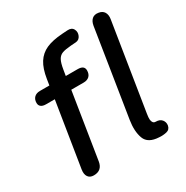

<svg xmlns="http://www.w3.org/2000/svg" viewBox="-159 -809 916 948"><g transform="rotate(-30 299.0 -335.0)"><path d="M70 -47.8 128.6 -414.8H78.7Q60.3 -414.8 50.8 -422.4Q41.2 -429.9 41.2 -443.8Q41.2 -464.2 53.2 -475.7Q65.1 -487.1 85.9 -487.1H151.4L137.6 -475.3L144.7 -520.5Q153.4 -576.1 173.9 -608.4Q194.4 -640.7 229.6 -656.6Q264.8 -672.4 321.7 -676.3L352.6 -678.3Q377.3 -679.9 386.2 -662.7Q395.1 -645.6 386.9 -626.8Q378.6 -608.1 359.5 -606.4L330.6 -604.4Q297.1 -601.8 280.1 -595.7Q263.1 -589.6 253.6 -572.6Q244.1 -555.6 238.4 -519.9L231.6 -478.3L224.1 -487.1H300.5Q319.2 -487.1 328.6 -480.1Q337.9 -473 337.9 -459.1Q337.9 -437.7 325.9 -426.2Q314 -414.8 293.2 -414.8H222.6L163 -39.4Q155 7.3 108.3 7.3Q86.4 7.3 76.3 -7.4Q66.1 -22 70 -47.8ZM481.9 5.6Q419.2 2.9 403.8 -38.9Q388.3 -80.7 397.9 -141.4Q422.1 -290.9 445.2 -440Q457.6 -514.4 475.7 -633.7Q479.6 -656.9 492.9 -668.6Q506.3 -680.4 528.2 -676.9Q550.1 -674 559.7 -658.4Q569.2 -642.7 565.3 -619.2Q526.4 -373 486.9 -126.1Q483.4 -105.2 484.3 -93.9Q485.2 -82.6 490.2 -76.1Q495.2 -69.6 504.9 -69.6Q527.8 -69.6 539.1 -55.8Q550.3 -42 547.6 -23.9Q543.8 -2 523 2.8Q502.3 7.5 481.9 5.6Z"/></g></svg>

Font: SN Pro Thin
Style: Italic
Weight: 200
Italic angle: -9°
Designer: Tobias Whetton
Foundry: Supernotes
Version: Version 1.003;Glyphs 3.3 (3324)